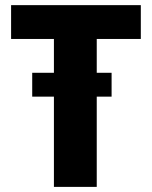

<svg xmlns="http://www.w3.org/2000/svg" viewBox="-20 -731 595 751"><path d="M358.4 -710.9V0H190.9V-710.9ZM530.8 -710.9V-578.6H23.4V-710.9ZM416.5 -446.3V-353H106V-446.3Z"/></svg>

Font: Roboto Condensed Black
Style: Regular
Weight: 900
Designer: Christian Robertson
Foundry: Google
Version: Version 3.008; 2023